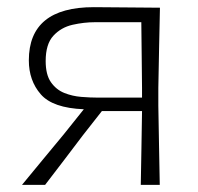

<svg xmlns="http://www.w3.org/2000/svg" viewBox="-20 -516 554 536"><path d="M41.5 0Q71 -36 100.2 -71.2Q129.5 -106.5 158 -141L214 -211Q127 -214.5 93.8 -252.8Q60.5 -291 60.5 -347.5Q60.5 -496 242 -496Q289 -496 341.8 -495.2Q394.5 -494.5 426.5 -494.5Q425.5 -438.5 424.2 -385.8Q423 -333 422 -270.5V-220.5Q423 -159.5 424 -107.8Q425 -56 426 0H373Q374 -55.5 374.8 -100.5Q375.5 -145.5 376.5 -205.5V-206H264.5L211.5 -138.5Q185.5 -104 158.8 -69Q132 -34 106 0ZM252.5 -243.5H376.5V-270.5Q376 -320.5 375.5 -364.8Q375 -409 374.5 -454H245Q214.5 -454 182.5 -446.8Q150.5 -439.5 129 -416.2Q107.5 -393 107.5 -345.5Q107.5 -307.5 122.2 -286.5Q137 -265.5 159.5 -256.5Q182 -247.5 207 -245.5Q232 -243.5 252.5 -243.5Z"/></svg>

Font: Commissioner Loud ExtraLight
Style: Regular
Weight: 200
Designer: Kostas Bartsokas
Foundry: Kostas Bartsokas
Version: Version 1.000; ttfautohint (v1.8.3)